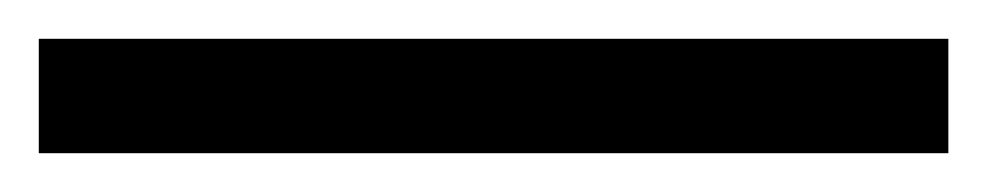

<svg xmlns="http://www.w3.org/2000/svg" viewBox="-25 -839 509 99"><path d="M-5 -760H464V-819H-5Z"/></svg>

Font: Noto Serif Ethiopic SemiBold
Style: Regular
Weight: 600
Designer: Monotype Design Team
Foundry: Monotype Imaging Inc.
Version: Version 2.102